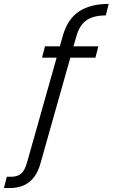

<svg xmlns="http://www.w3.org/2000/svg" viewBox="-139 -783 576 982"><path d="M-119 179 -104 121H-83Q-51 121 -32 106Q-13 91 -1 49L182 -599Q206 -685 264.5 -724Q323 -763 417 -763L402 -704Q339 -704 303.5 -679.5Q268 -655 252 -599L69 49Q57 94 35.5 122.5Q14 151 -17.5 165Q-49 179 -94 179ZM76 -488 91 -546H364L349 -488Z"/></svg>

Font: DM Sans 9pt Light
Style: Italic
Weight: 300
Italic angle: -10°
Version: Version 4.004;gftools[0.9.30]